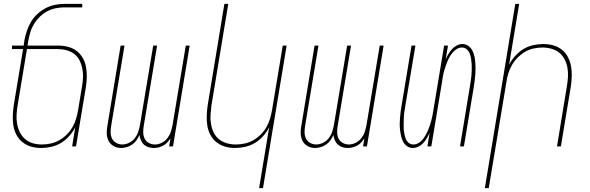

<svg xmlns="http://www.w3.org/2000/svg" viewBox="-20 -755 3040 990"><path d="M192 8Q165 8 140.5 1Q116 -6 96.5 -21.5Q77 -37 65 -59.5Q53 -82 49 -107.5Q45 -133 46 -159.5Q47 -186 51 -213L99 -502H42V-520H102L106 -548Q111 -573 119 -597Q127 -621 140.5 -643.5Q154 -666 174 -684Q194 -702 217.5 -714Q241 -726 266 -730.5Q291 -735 315 -735H404V-717H312Q290 -717 267.5 -712.5Q245 -708 224 -697Q203 -686 185.5 -669Q168 -652 155.5 -631.5Q143 -611 136.5 -589Q130 -567 126 -545L122 -520H280Q306 -520 331 -513.5Q356 -507 375 -492.5Q394 -478 406.5 -456.5Q419 -435 423.5 -410Q428 -385 427.5 -359Q427 -333 423 -307L372 0H352L368 -99Q356 -75 337 -53.5Q318 -32 294.5 -18Q271 -4 244.5 2Q218 8 192 8ZM196 -10Q218 -10 241.5 -15Q265 -20 286 -32Q307 -44 324.5 -61.5Q342 -79 354 -100Q366 -121 372.5 -143.5Q379 -166 383 -189L403 -310Q407 -333 408 -356.5Q409 -380 404.5 -402Q400 -424 390 -444Q380 -464 362.5 -477Q345 -490 323 -496Q301 -502 277 -502H119L71 -213Q67 -189 65.5 -164.5Q64 -140 68 -117Q72 -94 82 -73.5Q92 -53 109.5 -38Q127 -23 149 -16.5Q171 -10 196 -10Z M604 8Q584 8 566.5 -1.5Q549 -11 540 -28.5Q531 -46 530.5 -67Q530 -88 534 -108L602 -520H622L553 -105Q550 -88 550.5 -71Q551 -54 558 -40Q565 -26 579.5 -18Q594 -10 611 -10Q628 -10 646 -19Q664 -28 675.5 -43Q687 -58 693 -76Q699 -94 702 -112L770 -520H790L721 -105Q718 -88 718.5 -71Q719 -54 726 -40Q733 -26 747.5 -18Q762 -10 779 -10Q797 -10 814.5 -19Q832 -28 843.5 -43Q855 -58 861 -76Q867 -94 870 -112L938 -520H958L872 0H852L859 -42Q852 -31 843 -21Q834 -11 822 -4.5Q810 2 797.5 5Q785 8 773 8Q758 8 744.5 3.5Q731 -1 721.5 -10Q712 -19 706.5 -32Q701 -45 699 -59Q693 -45 684 -32Q675 -19 662 -10Q649 -1 634 3.5Q619 8 604 8Z M1316 215 1368 -99Q1356 -75 1337 -53.5Q1318 -32 1294.5 -18Q1271 -4 1244.5 2Q1218 8 1192 8Q1165 8 1140.5 1Q1116 -6 1096.5 -21.5Q1077 -37 1065 -59.5Q1053 -82 1049 -107.5Q1045 -133 1046 -159.5Q1047 -186 1051 -213L1137 -735H1157L1070 -210Q1067 -186 1065.5 -162Q1064 -138 1068 -115Q1072 -92 1082 -71.5Q1092 -51 1109.5 -37Q1127 -23 1149.5 -16.5Q1172 -10 1196 -10Q1218 -10 1241.5 -15Q1265 -20 1286 -32Q1307 -44 1324.5 -61.5Q1342 -79 1354 -100Q1366 -121 1372.5 -143.5Q1379 -166 1383 -189L1438 -520H1458L1336 215Z M1604 8Q1584 8 1566.5 -1.5Q1549 -11 1540 -28.5Q1531 -46 1530.5 -67Q1530 -88 1534 -108L1602 -520H1622L1553 -105Q1550 -88 1550.5 -71Q1551 -54 1558 -40Q1565 -26 1579.5 -18Q1594 -10 1611 -10Q1628 -10 1646 -19Q1664 -28 1675.5 -43Q1687 -58 1693 -76Q1699 -94 1702 -112L1770 -520H1790L1721 -105Q1718 -88 1718.5 -71Q1719 -54 1726 -40Q1733 -26 1747.5 -18Q1762 -10 1779 -10Q1797 -10 1814.5 -19Q1832 -28 1843.5 -43Q1855 -58 1861 -76Q1867 -94 1870 -112L1938 -520H1958L1872 0H1852L1859 -42Q1852 -31 1843 -21Q1834 -11 1822 -4.5Q1810 2 1797.5 5Q1785 8 1773 8Q1758 8 1744.5 3.5Q1731 -1 1721.5 -10Q1712 -19 1706.5 -32Q1701 -45 1699 -59Q1693 -45 1684 -32Q1675 -19 1662 -10Q1649 -1 1634 3.5Q1619 8 1604 8Z M2108 8Q2092 8 2079 -1Q2066 -10 2059 -23.5Q2052 -37 2048.5 -52Q2045 -67 2043 -83Q2041 -99 2041 -115Q2041 -131 2042.5 -147.5Q2044 -164 2046 -180.5Q2048 -197 2051 -213L2102 -520H2122L2070 -210Q2068 -196 2065.5 -181.5Q2063 -167 2062.5 -152.5Q2062 -138 2061.5 -123.5Q2061 -109 2061.5 -95Q2062 -81 2064.5 -67.5Q2067 -54 2071.5 -41Q2076 -28 2086.5 -19Q2097 -10 2112 -10Q2125 -10 2138 -17.5Q2151 -25 2159.5 -36Q2168 -47 2175 -59Q2182 -71 2187.5 -84Q2193 -97 2197 -110Q2201 -123 2204.5 -136Q2208 -149 2210.5 -162.5Q2213 -176 2215 -189L2270 -520H2290L2278 -449Q2284 -463 2292 -476.5Q2300 -490 2311 -502Q2322 -514 2336 -521Q2350 -528 2365 -528Q2381 -528 2394 -519Q2407 -510 2414.5 -496.5Q2422 -483 2425.5 -468Q2429 -453 2430.5 -437Q2432 -421 2432 -405Q2432 -389 2431 -372.5Q2430 -356 2427.5 -339.5Q2425 -323 2423 -307L2372 0H2352L2403 -310Q2405 -324 2407.5 -338.5Q2410 -353 2411 -367.5Q2412 -382 2412.5 -396.5Q2413 -411 2412 -425Q2411 -439 2409 -452.5Q2407 -466 2402 -479Q2397 -492 2386.5 -501Q2376 -510 2361 -510Q2348 -510 2335.5 -502.5Q2323 -495 2314 -484Q2305 -473 2298 -461Q2291 -449 2286 -436Q2281 -423 2276.5 -410Q2272 -397 2268.5 -384Q2265 -371 2263 -357.5Q2261 -344 2259 -331L2204 0H2184L2195 -71Q2189 -57 2181.5 -43.5Q2174 -30 2163 -18Q2152 -6 2137.5 1Q2123 8 2108 8Z M2480 215 2637 -735H2657L2605 -421Q2617 -445 2636.5 -466.5Q2656 -488 2679 -502Q2702 -516 2728.5 -522Q2755 -528 2781 -528Q2808 -528 2833 -521Q2858 -514 2877.5 -498.5Q2897 -483 2908.5 -460.5Q2920 -438 2924.5 -412.5Q2929 -387 2928 -360.5Q2927 -334 2923 -307L2872 0H2852L2903 -310Q2907 -334 2908.5 -358Q2910 -382 2906 -405Q2902 -428 2891.5 -448.5Q2881 -469 2864 -483Q2847 -497 2824 -503.5Q2801 -510 2777 -510Q2755 -510 2731.5 -505Q2708 -500 2687.5 -488Q2667 -476 2649.5 -458.5Q2632 -441 2620 -420Q2608 -399 2601 -376.5Q2594 -354 2591 -331L2500 215Z"/></svg>

Font: Iosevka Term Curly Thin
Style: Italic
Weight: 100
Italic angle: -9°
Designer: Belleve Invis
Foundry: Belleve Invis
Version: Version 32.3.0